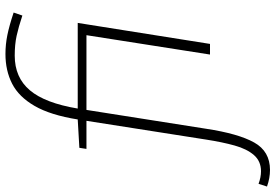

<svg xmlns="http://www.w3.org/2000/svg" viewBox="-262 -617 1010 704"><g transform="rotate(-90 243.0 -265.0)"><path d="M-28 220Q-58 220 -89 209L-79 178Q-55 187 -33 187Q4 187 26.5 161Q49 135 61.5 90Q74 45 83 -13L152 -453H49L53 -479L157 -485Q173 -585 206.5 -643Q240 -701 288 -725.5Q336 -750 397 -750Q432 -750 466.5 -743Q501 -736 549 -720L538 -688Q496 -702 464 -709Q432 -716 391 -716Q311 -716 264 -660.5Q217 -605 197 -485H511L434 0H395L466 -453H192L123 -15Q105 104 72.5 162Q40 220 -28 220Z"/></g></svg>

Font: Georama Extended ExtraLight
Style: Italic
Weight: 200
Width: 7
Italic angle: -9°
Designer: Jean-Baptiste Levee
Foundry: Production Type
Version: Version 1.000